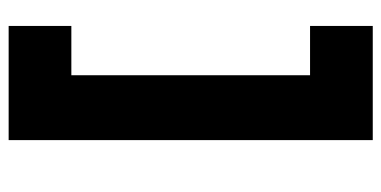

<svg xmlns="http://www.w3.org/2000/svg" viewBox="-239 -513 882 444"><g transform="rotate(-90 202.0 -291.0)"><path d="M100 130V-712H364V-567H250V-15H364V130Z"/></g></svg>

Font: Overpass Heavy
Style: Regular
Weight: 900
Designer: Delve Withrington, Thomas Jockin
Foundry: Delve Fonts
Version: Version 3.000;DELV;Overpass